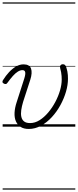

<svg xmlns="http://www.w3.org/2000/svg" viewBox="-22 -1053 646 1596"><path d="M217 19Q176 19 149.5 2Q123 -15 110 -45Q97 -75 99 -116Q101 -157 117 -205L180 -401Q191 -436 187.5 -453Q184 -470 164 -470Q146 -470 126 -457.5Q106 -445 85 -421.5Q64 -398 40 -365Q34 -356 27.5 -354.5Q21 -353 10 -358Q-1 -364 -1.5 -372Q-2 -380 3 -387Q26 -424 53.5 -453.5Q81 -483 111.5 -500.5Q142 -518 174 -518Q199 -518 214.5 -509Q230 -500 236 -483Q242 -466 240.5 -442.5Q239 -419 230 -391L170 -206Q159 -169 154.5 -137.5Q150 -106 155.5 -81.5Q161 -57 178.5 -43.5Q196 -30 228 -30Q269 -30 307 -54Q345 -78 378.5 -117.5Q412 -157 437.5 -205Q463 -253 477 -301.5Q491 -350 491 -392Q491 -406 490 -421Q489 -436 486 -452.5Q483 -469 478 -487Q476 -497 478 -504Q480 -511 486 -515Q492 -519 501 -519Q512 -519 518.5 -512.5Q525 -506 530 -490Q535 -475 538 -459.5Q541 -444 542 -428.5Q543 -413 543 -398Q543 -347 526.5 -290.5Q510 -234 480 -179Q450 -124 409 -79.5Q368 -35 319 -8Q270 19 217 19ZM0 513H604V523H0ZM0 -20H604V0H0ZM0 -505H604V-500H0ZM0 -1033H604V-1023H0Z"/></svg>

Font: Playwrite IN Guides
Style: Regular
Weight: 400
Designer: Veronika Burian, José Scaglione
Foundry: TypeTogether
Version: Version 1.003